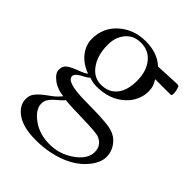

<svg xmlns="http://www.w3.org/2000/svg" viewBox="-217 -568 995 995"><g transform="rotate(45 280.5 -71.0)"><path d="M400 -406Q400 -406 531 -412Q542 -412 545.5 -409.5Q549 -407 553 -392.5Q557 -378 557 -365.5Q557 -353 554.5 -351Q552 -349 544 -349H436Q439 -343 442.5 -337.5Q446 -332 451.5 -318Q457 -304 457 -275.5Q457 -247 443 -216Q429 -185 402 -161Q342 -107 248 -107Q223 -107 193 -117Q186 -109 173.5 -102.5Q161 -96 149 -89Q120 -72 120 -56Q120 -14 258 -13Q396 -12 439 -4Q482 4 506 28Q543 65 543 114Q543 155 508 199Q446 277 318 303Q273 312 222 312Q130 312 82 278.5Q34 245 34 198Q34 172 46.5 155Q59 138 77.5 123Q96 108 118.5 92Q141 76 162 50Q115 46 81.5 20.5Q48 -5 48 -30Q48 -55 61 -67Q74 -79 93 -87.5Q112 -96 133 -103.5Q154 -111 170 -123Q115 -144 85.5 -182Q56 -220 56 -265Q56 -348 116.5 -401Q177 -454 263 -454Q349 -454 400 -406ZM160 238Q213 277 287 277Q361 277 421.5 234Q482 191 482 139.5Q482 88 432 70Q409 63 311.5 61Q214 59 186 55Q173 70 159.5 81Q146 92 134.5 103.5Q123 115 115.5 127.5Q108 140 108 159.5Q108 179 122 200Q136 221 160 238ZM251 -431Q178 -431 147 -362Q136 -336 136 -302Q136 -232 165 -186Q200 -130 257 -130Q314 -130 345 -168.5Q376 -207 376 -276Q376 -345 342 -388Q308 -431 251 -431Z"/></g></svg>

Font: Cardo
Style: Regular
Weight: 400
Designer: David J. Perry
Foundry: David J. Perry
Version: Version 1.0451